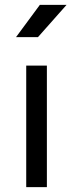

<svg xmlns="http://www.w3.org/2000/svg" viewBox="-20 -770 294 790"><path d="M45.9 -617.2 144 -750H253.9L136.2 -617.2ZM87.9 0V-500H172.9V0Z"/></svg>

Font: Carme
Style: Regular
Weight: 400
Version: 1.000